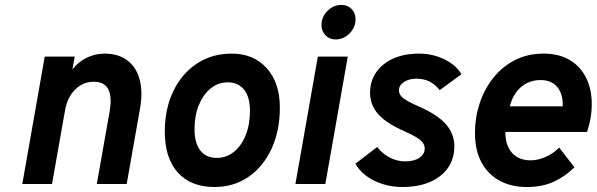

<svg xmlns="http://www.w3.org/2000/svg" viewBox="-20 -738 2393 770"><path d="M69.4 0 159.4 -511H279.8L270.4 -459.6Q294.4 -490.3 328.1 -506.6Q361.8 -523 399 -523Q454.5 -523 490.6 -495.9Q526.6 -468.9 540 -419.2Q553.5 -369.5 541.4 -301.6L488 0H368.2L419.2 -288.4Q430.1 -349.6 414.3 -379.9Q398.5 -410.2 355.8 -410.2Q313.3 -410.2 281.8 -379.3Q250.3 -348.4 241 -296.4L188.6 0Z M839.9 12Q745.5 12 693.2 -46Q640.9 -104.1 640.9 -209.6Q640.9 -301.8 675 -372.4Q709.1 -443 769.5 -483Q830 -523 908.9 -523Q997.5 -523 1049.9 -464.4Q1102.3 -405.7 1102.3 -307Q1102.3 -213.2 1068.9 -141.2Q1035.5 -69.2 976.3 -28.6Q917.1 12 839.9 12ZM849.1 -104.8Q888.1 -104.8 918.2 -129.1Q948.3 -153.4 965.4 -196.1Q982.5 -238.8 982.5 -293.8Q982.5 -348.1 959.1 -378Q935.8 -407.8 893.1 -407.8Q854.9 -407.8 824.8 -383.4Q794.6 -358.9 777.4 -316.5Q760.1 -274.1 760.1 -220Q760.1 -164.5 783.2 -134.7Q806.3 -104.8 849.1 -104.8Z M1164.7 0 1254.7 -511H1374.7L1284.7 0ZM1325.7 -579.8Q1301.8 -579.8 1285.5 -596.3Q1269.3 -612.9 1269.3 -637.4Q1269.3 -669.9 1293.2 -694.1Q1317 -718.4 1349.1 -718.4Q1374.1 -718.4 1390 -702Q1405.9 -685.7 1405.9 -660.8Q1405.9 -628.1 1381.8 -604Q1357.8 -579.8 1325.7 -579.8Z M1593.7 12Q1552.3 12 1515 0.3Q1477.7 -11.3 1449.2 -32.5Q1420.6 -53.6 1405.5 -81.6L1492.5 -148.4Q1515.1 -120 1544.4 -105.4Q1573.7 -90.8 1604.9 -90.8Q1640.6 -90.8 1661.9 -105.2Q1683.3 -119.5 1683.3 -143.2Q1683.3 -160.6 1666.1 -175.8Q1648.9 -191 1603.3 -211Q1528.1 -244 1496.1 -280.9Q1464.1 -317.9 1464.1 -365.6Q1464.1 -412.7 1488.7 -448.1Q1513.3 -483.6 1557.3 -503.3Q1601.4 -523 1660.1 -523Q1714.7 -523 1761.5 -500.4Q1808.2 -477.9 1830.7 -440.4L1743.3 -376.4Q1708.4 -422.4 1650.5 -422.4Q1620 -422.4 1600 -409.2Q1579.9 -396.1 1579.9 -375.4Q1579.9 -359.2 1595 -346.1Q1610 -333 1654.3 -313.4Q1733.5 -279.2 1767.8 -240.4Q1802.1 -201.6 1802.1 -151.2Q1802.1 -76.6 1745.6 -32.3Q1689.1 12 1593.7 12Z M2092.6 12Q2030.2 12 1983.6 -13.4Q1936.9 -38.7 1910.8 -87.2Q1884.8 -135.7 1884.8 -205.4Q1884.8 -266.4 1903.5 -323.2Q1922.2 -380 1957.8 -425.1Q1993.5 -470.2 2044.5 -496.6Q2095.5 -523 2160.2 -523Q2221.5 -523 2264.7 -497.4Q2307.8 -471.8 2330.5 -426.2Q2353.2 -380.6 2353.2 -320.4Q2353.2 -291.6 2348.3 -263.8Q2343.5 -235.9 2334.2 -208.8H2006.6Q2006.6 -172.2 2018.9 -146.8Q2031.2 -121.5 2053.8 -108.2Q2076.3 -95 2107.4 -95Q2137.5 -95 2168.7 -108.9Q2199.9 -122.8 2222.6 -146.2L2283.6 -67Q2247 -30.5 2200.8 -9.2Q2154.5 12 2092.6 12ZM2024.6 -311.6H2236.8Q2237.9 -343 2228.4 -366.6Q2218.8 -390.3 2198.7 -403.6Q2178.6 -417 2148.6 -417Q2117.3 -417 2092.3 -404.3Q2067.3 -391.6 2050 -367.9Q2032.7 -344.2 2024.6 -311.6Z"/></svg>

Font: Overpass
Style: Italic
Weight: 400
Italic angle: -10°
Designer: Delve Withrington, Dave Bailey, Thomas Jockin
Foundry: Delve Fonts LLC
Version: Version 4.000